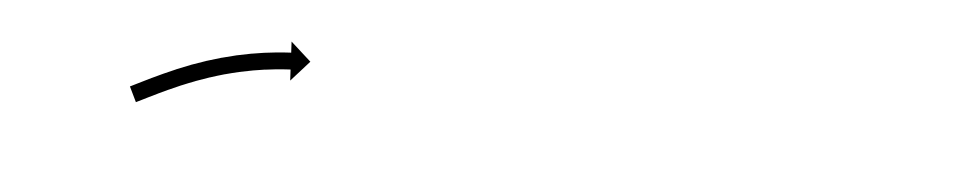

<svg xmlns="http://www.w3.org/2000/svg" viewBox="-23 -675 1157 228"><g transform="rotate(5 555.0 -561.0)"><path d="M133.6 -536.2C133 -535.9 132.4 -535.7 131.9 -535.4L140.6 -517.4C141.2 -517.7 141.8 -518 142.4 -518.3L142.4 -518.3L142.4 -518.3C144 -519.1 145.6 -519.9 147.3 -520.7C149.9 -522 152.5 -523.3 155.1 -524.6L155.1 -524.6L155.1 -524.6C158.6 -526.3 162.1 -528 165.6 -529.7C165.6 -529.7 165.6 -529.7 165.6 -529.7C165.5 -529.7 165.5 -529.7 165.5 -529.7C169.8 -531.7 174 -533.7 178.3 -535.7C178.3 -535.7 178.2 -535.7 178.2 -535.6C178.2 -535.6 178.2 -535.6 178.2 -535.6C183 -537.8 187.9 -540 192.8 -542.1C192.8 -542.1 192.8 -542.1 192.7 -542C192.7 -542 192.7 -542 192.7 -542C198 -544.2 203.4 -546.4 208.8 -548.4C208.8 -548.4 208.7 -548.4 208.7 -548.4C208.7 -548.4 208.6 -548.4 208.6 -548.4C214.3 -550.5 219.9 -552.5 225.6 -554.4C225.6 -554.4 225.6 -554.4 225.5 -554.4C225.5 -554.3 225.5 -554.3 225.5 -554.3C231.2 -556.2 237 -557.9 242.8 -559.6C242.8 -559.6 242.8 -559.6 242.7 -559.5C242.7 -559.5 242.6 -559.5 242.6 -559.5C248.3 -561 254 -562.5 259.7 -563.8C259.7 -563.8 259.7 -563.8 259.7 -563.8C259.6 -563.8 259.6 -563.8 259.6 -563.8C264.9 -564.9 270.3 -566 275.7 -567C275.7 -567 275.7 -567 275.7 -567C275.6 -567 275.6 -567 275.6 -567C280.5 -567.8 285.3 -568.6 290.2 -569.3C290.2 -569.3 290.2 -569.3 290.1 -569.3C290.1 -569.3 290.1 -569.2 290.1 -569.2C294.2 -569.8 298.3 -570.3 302.5 -570.7C302.5 -570.7 302.5 -570.7 302.4 -570.7C302.4 -570.7 302.4 -570.7 302.4 -570.7C305.6 -571 308.8 -571.3 312 -571.5C312 -571.5 311.9 -571.5 311.9 -571.5C311.9 -571.5 311.9 -571.5 311.9 -571.5C313.9 -571.7 316 -571.8 318.1 -571.9L318 -571.9L318 -571.9C318.8 -572 319.5 -572 320.2 -572L320.9 -558.9L342.8 -583.3L318.5 -605.2L319.2 -592C318.4 -592 317.7 -591.9 316.9 -591.9L316.9 -591.9L316.9 -591.9C314.7 -591.8 312.6 -591.6 310.5 -591.5C310.5 -591.5 310.5 -591.5 310.5 -591.5C310.4 -591.5 310.4 -591.5 310.4 -591.5C307.1 -591.2 303.8 -590.9 300.5 -590.6C300.5 -590.6 300.5 -590.6 300.4 -590.6C300.4 -590.6 300.4 -590.6 300.4 -590.6C296.1 -590.1 291.8 -589.6 287.5 -589.1C287.5 -589.1 287.5 -589.1 287.5 -589.1C287.4 -589.1 287.4 -589.1 287.4 -589.1C282.3 -588.3 277.3 -587.6 272.3 -586.7C272.3 -586.7 272.2 -586.7 272.2 -586.7C272.1 -586.7 272.1 -586.7 272.1 -586.7C266.5 -585.6 260.9 -584.5 255.3 -583.3C255.3 -583.3 255.3 -583.3 255.3 -583.3C255.2 -583.3 255.2 -583.3 255.2 -583.3C249.3 -581.9 243.4 -580.4 237.5 -578.8C237.5 -578.8 237.5 -578.8 237.4 -578.8C237.4 -578.8 237.3 -578.8 237.3 -578.8C231.3 -577.1 225.3 -575.3 219.4 -573.4C219.4 -573.4 219.3 -573.4 219.3 -573.4C219.3 -573.4 219.2 -573.3 219.2 -573.3C213.4 -571.4 207.5 -569.3 201.7 -567.2C201.7 -567.2 201.7 -567.1 201.6 -567.1C201.6 -567.1 201.6 -567.1 201.6 -567.1C196 -565 190.5 -562.8 185 -560.5C185 -560.5 185 -560.5 185 -560.5C184.9 -560.5 184.9 -560.4 184.9 -560.4C179.9 -558.3 174.9 -556.1 169.9 -553.8C169.9 -553.8 169.9 -553.8 169.9 -553.8C169.9 -553.8 169.9 -553.8 169.9 -553.8C165.5 -551.8 161.2 -549.8 156.9 -547.7C156.9 -547.7 156.9 -547.7 156.9 -547.7C156.9 -547.7 156.8 -547.7 156.8 -547.7C153.3 -546 149.8 -544.2 146.3 -542.5L146.3 -542.5L146.3 -542.5C143.6 -541.2 141 -539.9 138.4 -538.6C136.8 -537.8 135.2 -537 133.6 -536.2L133.6 -536.2Z"/></g></svg>

Font: FRB American Cursive Just Arrows Ultra
Style: Bold Italic
Weight: 1000
Italic angle: -25°
Version: Version 2.0;Modular Font Editor K font №1